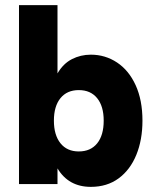

<svg xmlns="http://www.w3.org/2000/svg" viewBox="-20 -717 606 748"><path d="M204 -61V0H54V-697H204V-431Q226 -469 260 -486.5Q294 -504 334 -504Q390 -504 436 -473.5Q482 -443 508.5 -385Q535 -327 535 -247Q535 -172 511 -113.5Q487 -55 442 -22Q397 11 334 11Q247 11 204 -61ZM384 -247Q384 -303 358.5 -334.5Q333 -366 287 -366Q241 -366 215.5 -334.5Q190 -303 190 -247Q190 -191 215.5 -159Q241 -127 287 -127Q333 -127 358.5 -158.5Q384 -190 384 -247Z"/></svg>

Font: Hanken Grotesk Black
Style: Regular
Weight: 900
Designer: Alfredo Marco Pradil
Foundry: Hanken Design Co.
Version: Version 3.014